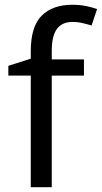

<svg xmlns="http://www.w3.org/2000/svg" viewBox="-20 -785 427 805"><path d="M332 -468H197V0H109V-468H15V-509L109 -539V-570Q109 -674 155 -719.5Q201 -765 283 -765Q315 -765 341.5 -759.5Q368 -754 387 -747L364 -678Q348 -683 327 -688Q306 -693 284 -693Q240 -693 218.5 -663.5Q197 -634 197 -571V-536H332Z"/></svg>

Font: Noto Sans Tirhuta
Style: Regular
Weight: 400
Designer: Monotype Design Team
Foundry: Monotype Imaging Inc.
Version: Version 2.003; ttfautohint (v1.8.4.7-5d5b)